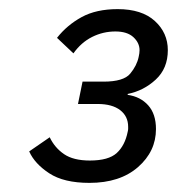

<svg xmlns="http://www.w3.org/2000/svg" viewBox="-20 -724 388 421"><path d="M161 -545H207Q251 -545 265.5 -562.5Q280 -580 284 -599Q285 -603 285.5 -607Q286 -611 286 -614Q286 -630 272.5 -642.5Q259 -655 233 -655Q206 -655 182 -643Q158 -631 141 -607L105 -641Q127 -669 159 -686.5Q191 -704 238 -704Q291 -704 319.5 -678Q348 -652 348 -614Q348 -574 321.5 -549.5Q295 -525 260 -518V-516Q288 -512 305 -493Q322 -474 322 -441Q322 -392 282.5 -357.5Q243 -323 176 -323Q120 -323 88 -344Q56 -365 44 -392L89 -423Q100 -400 120.5 -386Q141 -372 177 -372Q218 -372 236 -388.5Q254 -405 260 -435Q261 -439 261 -441.5Q261 -444 261 -446Q261 -469 243.5 -482.5Q226 -496 194 -496H151Z"/></svg>

Font: IBM Plex Sans
Style: Italic
Weight: 400
Italic angle: -11.31°
Designer: Mike Abbink, Paul van der Laan, Pieter van Rosmalen
Foundry: Bold Monday
Version: Version 3.201